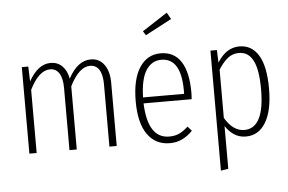

<svg xmlns="http://www.w3.org/2000/svg" viewBox="-61 -862 1732 1154"><g transform="rotate(-5 805.0 -285.0)"><path d="M615 -382V0H571V-376Q571 -434 552 -464Q533 -494 497 -494Q430 -494 374 -381V0H330V-376Q330 -434 310.5 -464Q291 -494 256 -494Q188 -494 132 -381V0H88V-522H127L130 -432Q186 -532 262 -532Q304 -532 332 -504.5Q360 -477 369 -428Q425 -532 504 -532Q556 -532 585.5 -491Q615 -450 615 -382Z M1088 -241H798Q806 -29 935 -29Q969 -29 995 -41Q1021 -53 1049 -79L1073 -52Q1043 -21 1009.5 -5Q976 11 935 11Q849 11 800.5 -57.5Q752 -126 752 -257Q752 -390 798.5 -461Q845 -532 926 -532Q1007 -532 1048.5 -468Q1090 -404 1090 -282Q1090 -261 1088 -241ZM1046 -297Q1046 -493 926 -493Q870 -493 835.5 -441.5Q801 -390 798 -277H1046ZM984 -772 1007 -732 848 -648 832 -673Z M1557 -264Q1557 -132 1514 -60.5Q1471 11 1394 11Q1354 11 1323 -9.5Q1292 -30 1271 -63V195L1226 202V-522H1265L1268 -446Q1321 -532 1401 -532Q1476 -532 1516.5 -465Q1557 -398 1557 -264ZM1509 -264Q1509 -382 1480.5 -437.5Q1452 -493 1395 -493Q1356 -493 1327 -469.5Q1298 -446 1271 -403V-112Q1320 -29 1388 -29Q1509 -29 1509 -264Z"/></g></svg>

Font: Fira Sans Extra Condensed ExtraLight
Style: Regular
Weight: 275
Width: 1
Designer: Carrois Corporate & Edenspiekermann AG
Foundry: Carrois Corporate GbR & Edenspiekermann AG
Version: Version 4.203